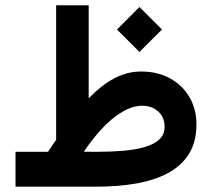

<svg xmlns="http://www.w3.org/2000/svg" viewBox="-20 -702 800 722"><path d="M504.4 -675.7 420 -591 504.4 -506.6 589.1 -591ZM514.8 -304.4Q551.3 -304.4 575.1 -282.5Q599 -260.6 599 -225.3Q599 -196.6 579.8 -178.3Q560.5 -160 525.9 -149.6Q491.4 -139.3 445.4 -135.2Q399.4 -131.2 346.1 -131.2L295.3 -131.4Q318.9 -166.6 345.2 -197.8Q371.6 -229.1 399.9 -253Q428.3 -276.8 457.3 -290.6Q486.3 -304.4 514.8 -304.4ZM160.6 -131.2H38.4V0H341.5Q423.2 0 492.1 -12Q560.9 -24.1 611.7 -51.2Q662.4 -78.3 690.5 -123.1Q718.5 -168 718.7 -233.8Q718.7 -292.1 692.3 -337Q665.9 -381.9 619 -407.5Q572.2 -433.1 510.9 -433.1Q482.9 -433.1 457.3 -426.2Q431.7 -419.3 407.5 -406.3Q383.3 -393.3 360.1 -374.8Q336.9 -356.2 313.5 -332.4V-682.3H191.1V-176.5Q183.5 -165.4 175.7 -154.1Q167.9 -142.9 160.6 -131.2Z"/></svg>

Font: Vazirmatn NL
Style: Regular
Weight: 400
Designer: Saber Rastikerdar
Foundry: Saber Rastikerdar
Version: Version 33.003